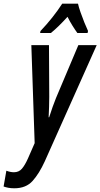

<svg xmlns="http://www.w3.org/2000/svg" viewBox="-106 -786 548 1047"><path d="M-27.8 240.7Q-45.9 240.7 -60.3 238Q-74.7 235.4 -86.4 231L-71.3 145Q-49.3 153.3 -29.8 153.3Q-2.9 153.3 13.7 133.8Q30.3 114.3 46.4 78.1L83 -5.4L64.9 -540H161.1L162.6 -258.3Q162.6 -231 161.6 -202.6Q160.6 -174.3 159.2 -146.5H162.1Q170.9 -175.3 181.2 -203.6Q191.4 -231.9 199.2 -251L321.3 -540H421.4L138.2 93.8Q107.9 160.2 72 200.4Q36.1 240.7 -27.8 240.7ZM112.8 -606 114.7 -616.7Q184.1 -689.9 233.4 -766.1H319.3Q323.2 -747.6 333 -719.5Q342.8 -691.4 354 -663.6Q365.2 -635.7 374 -617.2L371.6 -606H315.9Q303.2 -623.5 289.3 -645.8Q275.4 -668 262.2 -694.3Q237.3 -667 214.4 -644.5Q191.4 -622.1 171.4 -606Z"/></svg>

Font: Open Sans Condensed SemiBold
Style: Italic
Weight: 600
Width: 3
Italic angle: -12°
Designer: Monotype Design Team
Foundry: Monotype Imaging Inc.
Version: Version 3.000; ttfautohint (v1.8.4)